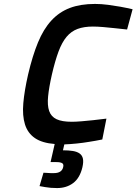

<svg xmlns="http://www.w3.org/2000/svg" viewBox="-20 -723 694 976"><path d="M399 127Q386 182 352 207.5Q318 233 270 233Q237 233 209 228Q194 226 181 223L201 155Q210 156 220 156Q228 157 237 157Q246 157 254 157Q294 157 301 127Q305 112 296 106.5Q287 101 267 101H237L258 9Q194 4 157.5 -21Q121 -46 107 -90.5Q93 -135 98.5 -198.5Q104 -262 123 -345Q145 -439 173 -507Q201 -575 241 -618.5Q281 -662 335 -682.5Q389 -703 463 -703Q495 -703 529 -698.5Q563 -694 591 -689Q624 -683 654 -676L626 -573Q593 -576 561 -580Q534 -583 504.5 -585.5Q475 -588 452 -588Q407 -588 374.5 -576Q342 -564 318.5 -536Q295 -508 277.5 -461Q260 -414 244 -345Q229 -279 224.5 -233Q220 -187 230 -158.5Q240 -130 267.5 -117Q295 -104 345 -104Q365 -104 395 -106.5Q425 -109 453 -112Q486 -116 521 -120L500 -14Q466 -7 433 -2Q404 3 370 6.5Q336 10 307 11L300 41Q329 41 350.5 44.5Q372 48 385 57.5Q398 67 401.5 83.5Q405 100 399 127Z"/></svg>

Font: Panefresco 800wt
Style: Italic
Weight: 800
Foundry: Campivisivi & Chank Co
Version: Version 1.001